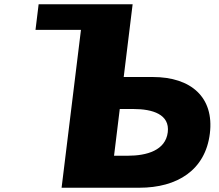

<svg xmlns="http://www.w3.org/2000/svg" viewBox="-20 -880 1028 900"><path d="M268.7 0 359.5 -740H146.4L161.1 -860H601.7L597.4 -825L587 -740L559.9 -519H696.6C875.2 -519 984.6 -424 963.7 -254C942.7 -83 811.5 0 632.9 0ZM541.4 -369 514.6 -150H578.7C668.2 -150 756 -175 766.4 -260C776.7 -344 695.1 -369 605.6 -369Z"/></svg>

Font: Hussar
Style: BdSuprExtOblOne
Weight: 700
Foundry: Cannot Into Space Fonts
Version: Version 2.00